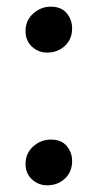

<svg xmlns="http://www.w3.org/2000/svg" viewBox="-20 -545 292 575"><path d="M121.5 -387.5Q95 -387.5 75.8 -405.2Q56.5 -423 56.5 -452Q56.5 -484 79.5 -504.5Q102.5 -525 132 -525Q164 -525 180 -505.2Q196 -485.5 196 -460.5Q196 -427.5 174.2 -407.5Q152.5 -387.5 121.5 -387.5ZM121.5 10Q95 10 75.8 -7.8Q56.5 -25.5 56.5 -54Q56.5 -86 79.5 -106.5Q102.5 -127 132 -127Q164 -127 180 -107.5Q196 -88 196 -63Q196 -30 174.2 -10Q152.5 10 121.5 10Z"/></svg>

Font: Merriweather 36pt Medium
Style: Regular
Weight: 500
Version: Version 2.100